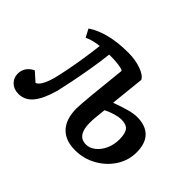

<svg xmlns="http://www.w3.org/2000/svg" viewBox="-109 -736 964 964"><g transform="rotate(45 373.0 -254.5)"><path d="M107 -467Q146 -494 203.5 -508.5Q261 -523 334 -523Q385 -523 425.5 -508.5Q466 -494 477 -472L458 -291Q504 -308 537.5 -317Q571 -326 594 -326Q654 -326 686 -294Q718 -262 718 -198Q718 -141 687 -93Q656 -45 604 -16Q552 13 491 13Q422 13 385 -26.5Q348 -66 348 -142Q348 -163 355 -238Q362 -313 375 -434Q368 -441 337.5 -445Q307 -449 273 -448Q267 -393 257 -334Q247 -275 236.5 -223Q226 -171 218 -137Q197 -61 166.5 -23.5Q136 14 90 14Q57 14 36.5 -6Q16 -26 16 -55Q16 -104 65 -128L112 -86Q140 -95 161 -169Q168 -195 177 -240Q186 -285 194.5 -338.5Q203 -392 209 -445Q189 -443 166.5 -437.5Q144 -432 130 -424ZM454 -234Q450 -198 448 -176.5Q446 -155 446 -137Q446 -46 510 -46Q537 -46 560.5 -65.5Q584 -85 597.5 -116Q611 -147 611 -183Q611 -226 596.5 -243.5Q582 -261 548 -261Q509 -261 454 -234Z"/></g></svg>

Font: Literata 12pt Medium
Style: Italic
Weight: 500
Italic angle: -2°
Designer: Latin by Veronika Burian and Jose Scaglione. Greek by Irene Vlachou. Cyrillic by Vera Evstafieva
Foundry: TypeTogether
Version: Version 3.002